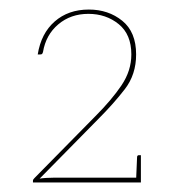

<svg xmlns="http://www.w3.org/2000/svg" viewBox="-20 -832 367 402"><path d="M49 -450V-454Q49 -456 52 -459L179 -588Q214 -623 234.5 -653.5Q255 -684 255 -718Q255 -760 228.5 -781.5Q202 -803 165 -803Q128 -803 102 -781Q76 -759 70 -723Q69 -720 68 -719Q67 -718 64 -718Q63 -718 62 -718Q61 -718 59 -718Q66 -762 94.5 -787Q123 -812 166 -812Q207 -812 236 -788.5Q265 -765 265 -718Q265 -676 241.5 -645.5Q218 -615 186 -583L63 -458Q69 -459 77 -459.5Q85 -460 93 -460H275V-450ZM265 -456 267 -503Q267 -505 268 -506Q269 -507 270 -507H275V-460Z"/></svg>

Font: Aleo Thin
Style: Regular
Weight: 250
Designer: Alessio Laiso
Foundry: Alessio Laiso
Version: Version 2.001;gftools[0.9.29]